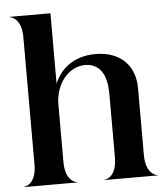

<svg xmlns="http://www.w3.org/2000/svg" viewBox="-55 -850 786 899"><g transform="rotate(-5 338.0 -400.0)"><path d="M79.5 -699.5V-100.5C79.5 -10 28 -1.5 22.5 -1.5V0H272V-1.5C267 -1.5 215.5 -10 215.5 -100.5V-377C218.5 -471 279 -544.5 356.5 -544.5C397.5 -544.5 425.5 -524 441 -491.5C454 -464 457.5 -429.5 457.5 -399V-100.5C457.5 -10 406 -1.5 400.5 -1.5V0H650V-1.5C645 -1.5 593.5 -10 593.5 -100.5V-416C593.5 -468.5 576.5 -510 549 -539C516 -574 466.5 -591.5 409.5 -591.5C298.5 -591.5 240 -529.5 215.5 -469V-800H22.5V-798.5C28 -798.5 79.5 -790 79.5 -699.5Z"/></g></svg>

Font: Beautique Display
Style: Bold
Weight: 700
Designer: Nhat-Quang Ngo
Version: Version 1.100;Glyphs 3.2.3 (3260)